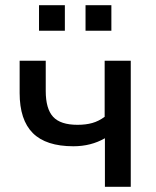

<svg xmlns="http://www.w3.org/2000/svg" viewBox="-20 -723 602 743"><path d="M386 0V-188Q332 -157 264 -157Q158 -157 107 -208Q56 -259 56 -363V-488H157V-371Q157 -302 185.5 -271Q214 -240 280 -240Q312 -240 337 -247Q362 -254 385 -271V-488H486V0ZM311 -604V-703H411V-604ZM131 -604V-703H231V-604Z"/></svg>

Font: Nunito Sans SemiBold
Style: Regular
Weight: 600
Designer: Vernon Adams
Foundry: Vernon Adams
Version: Version 3.101; ttfautohint (v1.8.4.7-5d5b);gftools[0.9.27]